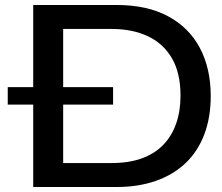

<svg xmlns="http://www.w3.org/2000/svg" viewBox="-20 -749 891 769"><path d="M113 0V-729H447Q569 -729 653 -684Q737 -639 780.5 -557Q824 -475 824 -364Q824 -278 798 -210Q772 -142 723 -95.5Q674 -49 604 -24.5Q534 0 447 0ZM233 -96H427Q496 -96 547.5 -114.5Q599 -133 633.5 -168.5Q668 -204 685.5 -254Q703 -304 703 -366Q703 -456 669 -515Q635 -574 573 -603.5Q511 -633 427 -633H233ZM11 -330V-400H433V-330Z"/></svg>

Font: Mona Sans Expanded Medium
Style: Regular
Weight: 500
Width: 7
Designer: Deni Anggara
Foundry: GitHub
Version: Version 2.000